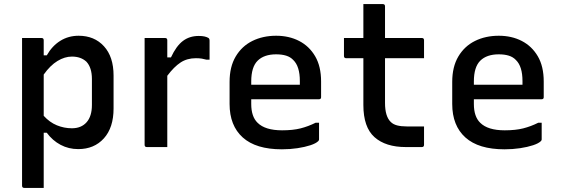

<svg xmlns="http://www.w3.org/2000/svg" viewBox="-20 -720 2760 940"><path d="M88 -534H183Q194 -534 194 -523V-449H209Q235 -495 275 -520Q315 -545 365 -545Q442 -545 489 -493.5Q536 -442 536 -350V-189Q536 -95 488.5 -42.5Q441 10 363 10Q316 10 276.5 -11Q237 -32 209 -70H194V200H99Q88 200 88 189ZM332 -443Q297 -443 261.5 -421.5Q226 -400 194 -355V-153Q223 -121 258.5 -106.5Q294 -92 332 -92Q378 -92 404 -121.5Q430 -151 430 -206V-333Q430 -389 403 -418Q376 -443 332 -443Z M799 0H699Q688 0 688 -11V-534H788Q799 -534 799 -523V-439H817Q843 -495 875.5 -519.5Q908 -544 953 -544Q970 -544 981 -541.5Q992 -539 999 -535Q1006 -532 1006 -521V-428H990Q980 -431 968 -433Q956 -435 939 -435Q896 -435 864 -414Q832 -393 799 -349Z M1332 -545Q1395 -545 1444.5 -519.5Q1494 -494 1523 -444.5Q1552 -395 1552 -321V-244Q1552 -234 1541 -234H1210V-211Q1210 -149 1241 -119Q1278 -82 1361 -82Q1414 -82 1451.5 -91.5Q1489 -101 1525 -119H1542V-37Q1542 -33 1538 -29Q1527 -18 1500 -9Q1473 0 1436.5 5.5Q1400 11 1360 11Q1233 11 1168.5 -47Q1104 -105 1104 -211V-319Q1104 -393 1134 -443.5Q1164 -494 1215.5 -519.5Q1267 -545 1332 -545ZM1332 -454Q1273 -454 1241.5 -423Q1210 -392 1210 -321V-305H1448V-323Q1448 -395 1416 -426Q1402 -441 1381 -447.5Q1360 -454 1332 -454Z M2056 -101V-11Q2056 0 2045 0H1967Q1868 0 1813.5 -48.5Q1759 -97 1759 -206V-435H1675Q1664 -435 1664 -446V-534H1759V-700H1854Q1865 -700 1865 -689V-534H2045Q2056 -534 2056 -523V-435H1865V-216Q1865 -150 1893 -123Q1905 -111 1924.5 -106Q1944 -101 1971 -101Z M2422 -545Q2485 -545 2534.5 -519.5Q2584 -494 2613 -444.5Q2642 -395 2642 -321V-244Q2642 -234 2631 -234H2300V-211Q2300 -149 2331 -119Q2368 -82 2451 -82Q2504 -82 2541.5 -91.5Q2579 -101 2615 -119H2632V-37Q2632 -33 2628 -29Q2617 -18 2590 -9Q2563 0 2526.5 5.5Q2490 11 2450 11Q2323 11 2258.5 -47Q2194 -105 2194 -211V-319Q2194 -393 2224 -443.5Q2254 -494 2305.5 -519.5Q2357 -545 2422 -545ZM2422 -454Q2363 -454 2331.5 -423Q2300 -392 2300 -321V-305H2538V-323Q2538 -395 2506 -426Q2492 -441 2471 -447.5Q2450 -454 2422 -454Z"/></svg>

Font: Recursive Sn Lnr St Med
Style: Regular
Weight: 500
Version: Version 1.085;hotconv 1.1.0;makeotfexe 2.6.0; ttfautohint (v